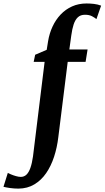

<svg xmlns="http://www.w3.org/2000/svg" viewBox="-146 -835 602 1106"><path d="M131 -597.5Q138.5 -643 156.8 -682.2Q175 -721.5 203.5 -751.5Q232 -781.5 269.5 -798.2Q307 -815 352.5 -815Q373.5 -815 395.2 -812.5Q417 -810 436.5 -802.5L409.5 -725Q400 -733 384 -741.5Q368 -750 343.5 -750Q318 -750 302.5 -735.5Q287 -721 278.2 -694.2Q269.5 -667.5 264.5 -630L253.5 -550H358.5L347 -478.5H244L190 -45.5Q183 14.5 165.5 68Q148 121.5 119.8 162.5Q91.5 203.5 51.8 227.2Q12 251 -39.5 251.5Q-64.5 251.5 -88.8 248Q-113 244.5 -126 241L-101 161Q-97 163.5 -83.5 169.2Q-70 175 -54 179.5Q-38 184 -26.5 184Q-7 184 6.5 171Q20 158 29.2 131.8Q38.5 105.5 44 66.5L111 -478.5H48L56.5 -519.5L123 -548Z"/></svg>

Font: Merriweather 36pt
Style: Bold Italic
Weight: 700
Italic angle: -7.8°
Version: Version 2.101